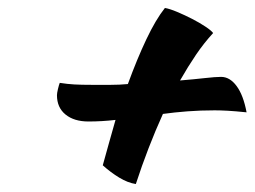

<svg xmlns="http://www.w3.org/2000/svg" viewBox="-20 -501 639 482"><path d="M321 -39Q301 -42 279.5 -55Q258 -68 238 -86Q246 -115 254 -143.5Q262 -172 270 -200Q253 -198 236 -197Q219 -196 202 -196Q166 -196 144.5 -213.5Q123 -231 123 -262Q123 -267 125.5 -277.5Q128 -288 130 -293Q149 -290 166.5 -289Q184 -288 212 -288Q235 -288 257.5 -288Q280 -288 301 -290Q324 -353 347.5 -402.5Q371 -452 394 -481Q406 -479 425 -471Q444 -463 462.5 -453.5Q481 -444 496 -434Q511 -424 515 -418Q492 -393 472 -363.5Q452 -334 432 -299Q468 -302 494.5 -305Q521 -308 535 -308Q557 -308 574 -285Q591 -262 599 -219Q570 -222 551.5 -223Q533 -224 519 -224Q483 -224 450.5 -221.5Q418 -219 389 -215Q370 -173 353 -129Q336 -85 321 -39Z"/></svg>

Font: Sweet Mavka Script
Style: Regular
Weight: 500
Designer: Pablo Impallari/Anastassiya Vishnevskaya
Foundry: Pablo Impallari/ Anastassiya Vishnevskaya
Version: Version 2.0/www.impallari.com/   behance.net/sweetcherry